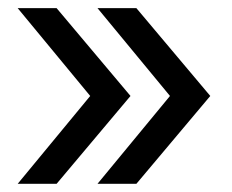

<svg xmlns="http://www.w3.org/2000/svg" viewBox="-20 -527 576 477"><path d="M23.9 -70.3 204.1 -288.6 23.9 -506.8H120.6L304.2 -288.6L120.6 -70.3ZM222.2 -70.3 402.3 -288.6 222.2 -506.8H318.8L502.4 -288.6L318.8 -70.3Z"/></svg>

Font: Inter 28pt
Style: Regular
Weight: 400
Designer: Rasmus Andersson
Foundry: rsms
Version: Version 4.001;git-66647c0bb